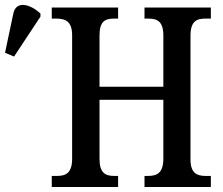

<svg xmlns="http://www.w3.org/2000/svg" viewBox="-30 -744 887 764"><path d="M26 -519 131 -678V-690C92 -727 34 -744 23 -690L-10 -534ZM176 0H440V-44H424C388 -44 366 -57 366 -112V-347H620V-113C620 -57 596 -44 560 -44H545V0H809V-44H787C753 -44 728 -56 728 -109V-602C728 -659 752 -670 787 -670H809V-714H545V-670H560C596 -670 620 -659 620 -602V-399H366V-603C366 -659 388 -670 424 -670H440V-714H176V-670H194C230 -670 257 -659 257 -604V-112C257 -57 233 -44 198 -44H176Z"/></svg>

Font: Noto Serif Condensed Medium
Style: Regular
Weight: 500
Width: 3
Designer: Monotype Design Team
Foundry: Monotype Imaging Inc.
Version: Version 2.015